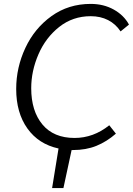

<svg xmlns="http://www.w3.org/2000/svg" viewBox="-20 -756 681 984"><path d="M280 5Q178 -17 120.5 -97.5Q63 -178 63 -300Q63 -410 110 -510.5Q157 -611 244 -673.5Q331 -736 445 -736Q511 -736 563 -707Q615 -678 641 -630L598 -595Q573 -633 534 -653Q495 -673 445 -673Q353 -673 283.5 -618Q214 -563 177 -477.5Q140 -392 140 -304Q140 -187 197.5 -118Q255 -49 362 -49Q459 -49 540 -114L574 -71Q527 -30 474 -8.5Q421 13 354 13H347L305 208H247Z"/></svg>

Font: Nebula Sans Book
Style: Regular
Weight: 400
Italic angle: -9°
Designer: Paul D. Hunt for Adobe (as Source Sans)
Foundry: Nebula Entertainment & Broadcasting LLC
Version: Version 1.010